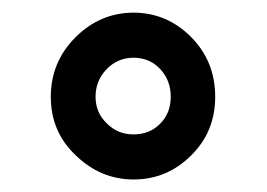

<svg xmlns="http://www.w3.org/2000/svg" viewBox="-20 -741 428 308"><path d="M61.5 -585.9C61.5 -548.3 74.7 -517.1 101.6 -491.7C128.4 -465.8 159.2 -453.1 194.3 -453.1C230 -453.1 260.7 -465.8 286.6 -491.7C312.5 -517.1 325.2 -548.3 325.2 -585.9C325.2 -623.5 312.5 -655.3 286.6 -681.6C260.7 -707.5 230 -720.7 194.3 -720.7C158.7 -720.7 127.4 -707.5 101.1 -681.2C74.7 -654.8 61.5 -623 61.5 -585.9ZM194.3 -525.4C177.2 -525.4 163.1 -531.2 151.4 -543C139.2 -554.7 133.3 -568.8 133.3 -585.9C133.3 -603 139.2 -617.7 150.9 -629.9C162.6 -642.1 177.2 -648.4 194.3 -648.4C211.4 -648.4 226.1 -642.1 237.3 -629.9C248.5 -617.7 253.9 -603 253.9 -585.9C253.9 -568.8 248.5 -554.2 237.3 -543C226.1 -531.2 211.4 -525.4 194.3 -525.4Z"/></svg>

Font: Roboto
Style: Bold
Weight: 700
Designer: Google
Version: Version 2.137; 2017